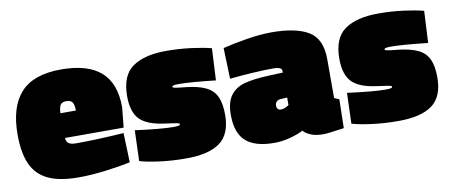

<svg xmlns="http://www.w3.org/2000/svg" viewBox="-53 -718 2194 932"><g transform="rotate(-10 1043.5 -252.5)"><path d="M15 -243Q15 -379 78 -448.5Q141 -518 277 -518Q408 -518 473 -461Q538 -404 538 -286L528 -187H239Q240 -168 251.5 -160Q263 -152 288 -152Q386 -152 523 -161L528 -16Q476 -5 404.5 4Q333 13 272 13Q177 13 121 -14Q65 -41 40 -97Q15 -153 15 -243ZM314 -309Q314 -338 305.5 -350Q297 -362 277 -362Q255 -362 247 -350Q239 -338 238 -309Z M574 -14 579 -165Q708 -148 766 -148Q785 -148 792.5 -150Q800 -152 800 -157Q800 -161 782 -164Q764 -167 727 -172Q642 -183 606.5 -219.5Q571 -256 571 -334Q571 -436 629.5 -477Q688 -518 795 -518Q859 -518 920 -510Q981 -502 1017 -492L1009 -335Q885 -349 827 -349Q810 -349 802.5 -347Q795 -345 795 -341Q795 -337 806.5 -334.5Q818 -332 860 -328Q922 -321 957.5 -303.5Q993 -286 1008.5 -252.5Q1024 -219 1024 -163Q1024 -69 969.5 -28Q915 13 802 13Q731 13 668.5 4.5Q606 -4 574 -14Z M1051 -157Q1051 -220 1076 -253Q1101 -286 1145.5 -298Q1190 -310 1263 -313L1335 -316V-325Q1335 -344 1292 -344Q1247 -344 1185 -340Q1123 -336 1078 -331L1073 -483Q1124 -496 1191.5 -507Q1259 -518 1314 -518Q1435 -518 1497 -480.5Q1559 -443 1559 -342V-152Q1563 -149 1570 -146Q1577 -143 1583 -141L1580 1Q1498 13 1477 13Q1440 13 1414.5 2Q1389 -9 1380 -22Q1356 -9 1316.5 2Q1277 13 1236 13Q1141 13 1096 -27.5Q1051 -68 1051 -157ZM1335 -156V-193L1301 -191Q1289 -190 1282 -182.5Q1275 -175 1275 -163Q1275 -141 1297 -141Q1307 -141 1318 -146Q1329 -151 1335 -156Z M1620 -14 1625 -165Q1754 -148 1812 -148Q1831 -148 1838.5 -150Q1846 -152 1846 -157Q1846 -161 1828 -164Q1810 -167 1773 -172Q1688 -183 1652.5 -219.5Q1617 -256 1617 -334Q1617 -436 1675.5 -477Q1734 -518 1841 -518Q1905 -518 1966 -510Q2027 -502 2063 -492L2055 -335Q1931 -349 1873 -349Q1856 -349 1848.5 -347Q1841 -345 1841 -341Q1841 -337 1852.5 -334.5Q1864 -332 1906 -328Q1968 -321 2003.5 -303.5Q2039 -286 2054.5 -252.5Q2070 -219 2070 -163Q2070 -69 2015.5 -28Q1961 13 1848 13Q1777 13 1714.5 4.5Q1652 -4 1620 -14Z"/></g></svg>

Font: Cairo Black
Style: Regular
Weight: 900
Designer: Mohamed Gaber, Accademia di Belle Arti di Urbino and others
Foundry: Kief Type Foundry, Accademia di Belle Arti di Urbino and others
Version: Version 3.011